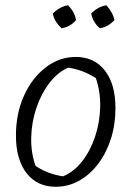

<svg xmlns="http://www.w3.org/2000/svg" viewBox="-20 -707 503 735"><path d="M193 8Q122 8 81.5 -44.5Q41 -97 41 -188Q41 -272 71.5 -340Q102 -408 154.5 -448.5Q207 -489 270 -489Q341 -489 381.5 -437Q422 -385 422 -293Q422 -230 404.5 -175.5Q387 -121 355.5 -79.5Q324 -38 282.5 -15Q241 8 193 8ZM221 -32Q263 -49 294.5 -89.5Q326 -130 344 -184Q362 -238 363.5 -296.5Q365 -355 347 -408Q297 -440 241 -448Q200 -430 168.5 -388.5Q137 -347 119 -293Q101 -239 99.5 -181Q98 -123 116 -72Q162 -41 221 -32ZM240 -687Q266 -662 271 -630Q248 -603 215 -599Q188 -625 182 -655Q208 -681 240 -687ZM387 -687Q399 -674 407 -659.5Q415 -645 418 -630Q393 -603 362 -599Q336 -621 329 -655Q354 -681 387 -687Z"/></svg>

Font: Piazzolla Light
Style: Italic
Weight: 300
Italic angle: -11.3°
Designer: Juan Pablo del Peral
Foundry: Huerta Tipografica
Version: Version 1.330